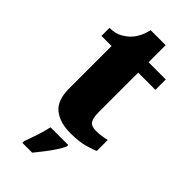

<svg xmlns="http://www.w3.org/2000/svg" viewBox="-275 -717 994 994"><g transform="rotate(45 222.0 -220.0)"><path d="M264 10Q187 10 141.5 -26Q96 -62 96 -150V-460H22V-519Q65 -519 93 -535.5Q121 -552 135 -568Q149 -582 161.5 -606Q174 -630 181 -661H291V-536H417V-460H291V-170Q291 -130 302.5 -111Q314 -92 350 -92Q370 -92 390 -95Q410 -98 426 -102V-22Q408 -13 367 -1.5Q326 10 264 10ZM124 208Q131 189 140.5 162.5Q150 136 158 108.5Q166 81 170 61H300V71Q291 92 273.5 118.5Q256 145 235 172Q214 199 196 221H124Z"/></g></svg>

Font: Noto Serif Khmer Black
Style: Regular
Weight: 900
Version: Version 2.003